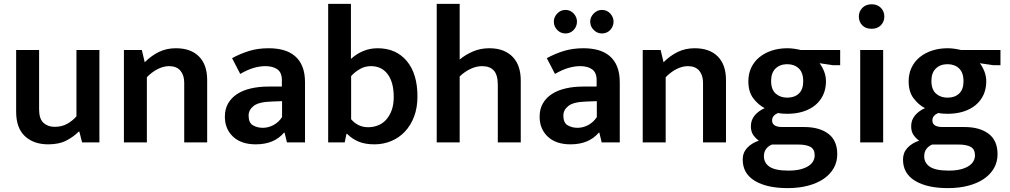

<svg xmlns="http://www.w3.org/2000/svg" viewBox="-20 -732 5192 987"><path d="M373 -475H491V0H402L388 -55H384Q361 -31 323 -10.5Q285 10 228 10Q153 10 108 -32Q63 -74 63 -158V-475H181V-170Q181 -121 203.5 -100.5Q226 -80 261 -80Q298 -80 325.5 -95.5Q353 -111 373 -134Z M735 0H617V-475H709L724 -412Q758 -446 797 -465Q836 -484 884 -484Q961 -484 1003 -441.5Q1045 -399 1045 -321V0H927V-307Q927 -345 907.5 -368.5Q888 -392 849 -392Q820 -392 790 -376.5Q760 -361 735 -335Z M1173 -433Q1217 -457 1262 -470.5Q1307 -484 1361 -484Q1403 -484 1437 -474.5Q1471 -465 1496 -444Q1521 -423 1534.5 -389.5Q1548 -356 1548 -308V0H1455L1443 -50H1440Q1389 10 1295 10Q1220 10 1178 -29.5Q1136 -69 1136 -132Q1136 -172 1153 -201Q1170 -230 1199.5 -249Q1229 -268 1270 -277.5Q1311 -287 1359 -287H1429V-320Q1429 -359 1406 -375.5Q1383 -392 1344 -392Q1316 -392 1284.5 -383Q1253 -374 1215 -352ZM1430 -212 1376 -210Q1310 -208 1284 -187.5Q1258 -167 1258 -138Q1258 -101 1280 -88Q1302 -75 1331 -75Q1360 -75 1386.5 -89.5Q1413 -104 1430 -130Z M2126 -236Q2126 -179 2109 -133.5Q2092 -88 2062 -56Q2032 -24 1991.5 -7Q1951 10 1905 10Q1858 10 1824.5 -3.5Q1791 -17 1764 -44H1761L1752 0H1667V-712H1784V-429Q1812 -455 1847 -469.5Q1882 -484 1921 -484Q2016 -484 2071 -418.5Q2126 -353 2126 -236ZM2004 -234Q2004 -309 1973 -350.5Q1942 -392 1887 -392Q1856 -392 1830 -377Q1804 -362 1785 -341V-119Q1801 -100 1823 -89Q1845 -78 1873 -78Q1898 -78 1922 -87Q1946 -96 1964 -115.5Q1982 -135 1993 -164Q2004 -193 2004 -234Z M2343 0H2225V-712H2343V-426Q2373 -451 2411.5 -467.5Q2450 -484 2495 -484Q2537 -484 2567.5 -471.5Q2598 -459 2618 -437Q2638 -415 2647.5 -385Q2657 -355 2657 -319V0H2539V-296Q2539 -347 2518.5 -369.5Q2498 -392 2458 -392Q2429 -392 2399 -378Q2369 -364 2343 -339Z M2791 -433Q2835 -457 2880 -470.5Q2925 -484 2979 -484Q3021 -484 3055 -474.5Q3089 -465 3114 -444Q3139 -423 3152.5 -389.5Q3166 -356 3166 -308V0H3073L3061 -50H3058Q3007 10 2913 10Q2838 10 2796 -29.5Q2754 -69 2754 -132Q2754 -172 2771 -201Q2788 -230 2817.5 -249Q2847 -268 2888 -277.5Q2929 -287 2977 -287H3047V-320Q3047 -359 3024 -375.5Q3001 -392 2962 -392Q2934 -392 2902.5 -383Q2871 -374 2833 -352ZM3048 -212 2994 -210Q2928 -208 2902 -187.5Q2876 -167 2876 -138Q2876 -101 2898 -88Q2920 -75 2949 -75Q2978 -75 3004.5 -89.5Q3031 -104 3048 -130ZM2827 -621Q2827 -644 2844.5 -662.5Q2862 -681 2887 -681Q2912 -681 2929 -662.5Q2946 -644 2946 -621Q2946 -596 2929 -578Q2912 -560 2887 -560Q2862 -560 2844.5 -578Q2827 -596 2827 -621ZM3014 -621Q3014 -644 3032 -662.5Q3050 -681 3074 -681Q3100 -681 3117 -662.5Q3134 -644 3134 -621Q3134 -596 3117 -578Q3100 -560 3074 -560Q3050 -560 3032 -578Q3014 -596 3014 -621Z M3402 0H3284V-475H3376L3391 -412Q3425 -446 3464 -465Q3503 -484 3551 -484Q3628 -484 3670 -441.5Q3712 -399 3712 -321V0H3594V-307Q3594 -345 3574.5 -368.5Q3555 -392 3516 -392Q3487 -392 3457 -376.5Q3427 -361 3402 -335Z M3827 -314Q3827 -353 3842 -384.5Q3857 -416 3884 -438Q3911 -460 3947.5 -472Q3984 -484 4028 -484Q4044 -484 4062 -481.5Q4080 -479 4096 -475H4299V-397H4261L4193 -407Q4207 -389 4216.5 -364.5Q4226 -340 4226 -314Q4226 -276 4212 -245Q4198 -214 4171.5 -192Q4145 -170 4108.5 -158.5Q4072 -147 4027 -147Q3999 -147 3979 -151Q3949 -138 3949 -113Q3949 -79 4002 -79H4114Q4192 -79 4238 -44.5Q4284 -10 4284 61Q4284 100 4266 132Q4248 164 4214.5 187Q4181 210 4134 222.5Q4087 235 4029 235Q3922 235 3860 197.5Q3798 160 3798 88Q3798 53 3820.5 28.5Q3843 4 3881 -9Q3865 -20 3852.5 -37.5Q3840 -55 3840 -83Q3840 -115 3859.5 -138.5Q3879 -162 3911 -176Q3878 -193 3852.5 -226.5Q3827 -260 3827 -314ZM3948 11Q3929 19 3918 34Q3907 49 3907 71Q3907 106 3936.5 125.5Q3966 145 4033 145Q4069 145 4094.5 138.5Q4120 132 4136.5 121Q4153 110 4160.5 96Q4168 82 4168 67Q4168 35 4146 23Q4124 11 4083 11ZM4109 -314Q4109 -359 4086 -380.5Q4063 -402 4027 -402Q3990 -402 3967 -380Q3944 -358 3944 -316Q3944 -272 3967.5 -251Q3991 -230 4027 -230Q4064 -230 4086.5 -251Q4109 -272 4109 -314Z M4402 0V-475H4520V0ZM4461 -584Q4430 -584 4412.5 -602Q4395 -620 4395 -647Q4395 -673 4413 -691.5Q4431 -710 4461 -710Q4490 -710 4508 -692Q4526 -674 4526 -647Q4526 -620 4508 -602Q4490 -584 4461 -584Z M4651 -314Q4651 -353 4666 -384.5Q4681 -416 4708 -438Q4735 -460 4771.5 -472Q4808 -484 4852 -484Q4868 -484 4886 -481.5Q4904 -479 4920 -475H5123V-397H5085L5017 -407Q5031 -389 5040.5 -364.5Q5050 -340 5050 -314Q5050 -276 5036 -245Q5022 -214 4995.5 -192Q4969 -170 4932.5 -158.5Q4896 -147 4851 -147Q4823 -147 4803 -151Q4773 -138 4773 -113Q4773 -79 4826 -79H4938Q5016 -79 5062 -44.5Q5108 -10 5108 61Q5108 100 5090 132Q5072 164 5038.5 187Q5005 210 4958 222.5Q4911 235 4853 235Q4746 235 4684 197.5Q4622 160 4622 88Q4622 53 4644.5 28.5Q4667 4 4705 -9Q4689 -20 4676.5 -37.5Q4664 -55 4664 -83Q4664 -115 4683.5 -138.5Q4703 -162 4735 -176Q4702 -193 4676.5 -226.5Q4651 -260 4651 -314ZM4772 11Q4753 19 4742 34Q4731 49 4731 71Q4731 106 4760.5 125.5Q4790 145 4857 145Q4893 145 4918.5 138.5Q4944 132 4960.5 121Q4977 110 4984.5 96Q4992 82 4992 67Q4992 35 4970 23Q4948 11 4907 11ZM4933 -314Q4933 -359 4910 -380.5Q4887 -402 4851 -402Q4814 -402 4791 -380Q4768 -358 4768 -316Q4768 -272 4791.5 -251Q4815 -230 4851 -230Q4888 -230 4910.5 -251Q4933 -272 4933 -314Z"/></svg>

Font: Mukta SemiBold
Style: Regular
Weight: 600
Designer: Girish Dalvi and Yashodeep Gholap
Foundry: Ek Type
Version: Version 2.538;PS 1.002;hotconv 16.6.51;makeotf.lib2.5.65220;